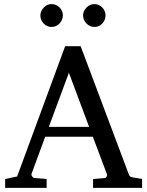

<svg xmlns="http://www.w3.org/2000/svg" viewBox="-20 -911 714 931"><path d="M668.9 0H431.2V-43L488.8 -47.9Q493.7 -47.9 497.1 -54.7Q500.5 -61.5 499 -64.9L430.2 -248H199.2L132.8 -67.9Q130.9 -62 136.5 -54.9Q142.1 -47.9 147 -47.9L206.1 -43V0H4.9V-43L63 -55.2L295.9 -687H371.1L603 -69.8Q606.9 -59.6 609.9 -56.2Q612.8 -52.7 624 -50.8L668.9 -43ZM412.1 -295.9 314 -558.1 216.8 -295.9ZM491.7 -836.4Q491.7 -814 476.1 -797.1Q460.4 -780.3 438 -780.3Q415.5 -780.3 399.2 -797.1Q382.8 -814 382.8 -836.4Q382.8 -857.4 399.4 -874.3Q416 -891.1 438 -891.1Q460.4 -891.1 476.1 -874.5Q491.7 -857.9 491.7 -836.4ZM284.7 -836.4Q284.7 -814 268.6 -797.1Q252.4 -780.3 230 -780.3Q208 -780.3 191.9 -796.9Q175.8 -813.5 175.8 -835.4Q175.8 -856.9 191.9 -874Q208 -891.1 230 -891.1Q252.4 -891.1 268.6 -875Q284.7 -858.9 284.7 -836.4Z"/></svg>

Font: Eeyek
Style: Regular
Weight: 400
Designer: Pravabati Chingangbam and Tabish
Foundry: SIL International
Version: Version 2.000